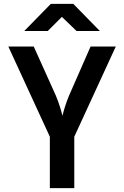

<svg xmlns="http://www.w3.org/2000/svg" viewBox="-20 -970 640 990"><path d="M226 -810 299 -883 375 -810H495L358 -950H242L105 -810ZM363 0V-265L577 -730H447L336 -477C319 -437 307 -394 302 -373C297 -394 285 -437 268 -477L154 -730H23L237 -265V0Z"/></svg>

Font: Tekne LDO
Style: Bold
Weight: 700
Monospace: yes
Designer: Alessio Laiso, Mario Rullo, Paolo Rosset
Foundry: Alessio Laiso
Version: Version 1.000;hotconv 1.0.109;makeotfexe 2.5.65596